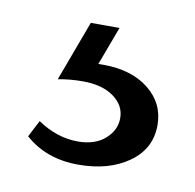

<svg xmlns="http://www.w3.org/2000/svg" viewBox="-42 -43 334 329"><g transform="rotate(10 124.5 121.5)"><path d="M126 67Q175 67 205 91Q235 115 235 153Q235 194 200.5 218.5Q166 243 113 243Q57 243 20 210L35 181Q69 204 105 204Q135 204 152.5 188.5Q170 173 170 152Q170 130 150 115.5Q130 101 96 101Q73 101 53 105L92 0H142L117 67Z"/></g></svg>

Font: EauTestSC
Style: Regular
Weight: 400
Designer: Christian Thalmann (Catharsis Fonts)
Version: Version 0.001;PS 000.001;hotconv 1.0.88;makeotf.lib2.5.64775